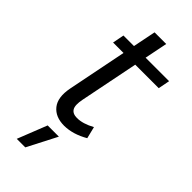

<svg xmlns="http://www.w3.org/2000/svg" viewBox="-274 -696 962 962"><g transform="rotate(45 207.0 -215.0)"><path d="M189 -648H271.5L247 -526.5H413.5L401.5 -465H235L173 -155.5Q163.5 -109 175 -89.2Q186.5 -69.5 217.5 -69.5Q259 -69.5 310 -97.5L325.5 -34.5Q262 2.5 200 3.5Q137 3.5 105.8 -35.5Q74.5 -74.5 89 -149.5L152 -465H78L90 -526.5H164.5ZM78 217.5 140 60.5H219.5L138.5 217.5Z"/></g></svg>

Font: Argentum Sans Light
Style: Italic
Weight: 300
Italic angle: -11.3°
Designer: Julieta Ulanovsky (font), Owen Earl (portions from Jones font), Cristiano Sobral (main changes and remaster)
Foundry: Julieta Ulanovsky (font), Owen Earl (portions from Jones font), Cristiano Sobral (main changes and remaster)
Version: Version 3.127